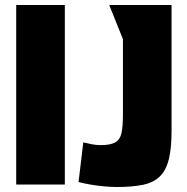

<svg xmlns="http://www.w3.org/2000/svg" viewBox="-20 -740 748 770"><path d="M45 -720H240V0H45ZM473 -583 418 -720H668V-215Q668 -143 656.5 -99Q645 -55 619.5 -31Q594 -7 551.5 1.5Q509 10 447 10Q428 10 399 7.5Q370 5 341.5 0Q313 -5 295 -10L314 -169Q330 -165 348 -161.5Q366 -158 383 -158Q422 -158 441.5 -168.5Q461 -179 467 -205.5Q473 -232 473 -281Z"/></svg>

Font: Protest Guerrilla
Style: Regular
Weight: 400
Designer: Octavio Pardo
Foundry: Ashler Design
Version: Version 2.005; ttfautohint (v1.8.4.7-5d5b)